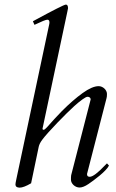

<svg xmlns="http://www.w3.org/2000/svg" viewBox="-20 -824 519 858"><path d="M385 -381V-379L298 -41C297.3 -36.3 297 -29.8 297 -21.5C297 -2.9 315.8 14 335.5 14C346.5 14 359.7 8.8 375 -1.5C399.2 -17.8 454.1 -58.3 467 -84L458 -94L450 -86C417.3 -51.3 394.3 -34 381 -34C373 -34 369 -37.7 369 -45V-47L456 -385C457.3 -389 458 -395.3 458 -404C458 -422.2 439.7 -439 421 -439C401.7 -439 377.7 -428.7 349 -408C320.3 -387.3 289.7 -360.7 257 -328C234.7 -305.7 210.5 -278.5 191.5 -257C183.8 -248.3 178.3 -244 175 -244C171.7 -244 170 -245.7 170 -249L281 -772C283 -781.3 284 -786.3 284 -787C284 -798 280.8 -803.5 274.4 -803.5C267.5 -803.5 218.4 -778.7 127 -729L134 -713C166 -728.3 185.2 -736 191.5 -736C197.8 -736 201 -732 201 -724C201 -720.7 200.3 -716.3 199 -711L57 -42C56.1 -36.4 49 -6.6 49 0C49 9.3 55 14.2 67 14.5H67.9C79.8 14.5 96.9 8 119 -5L153 -168C155 -177.3 160 -187.5 168 -198.5C192.9 -232.7 277.4 -319 312 -350C325.3 -362 337.3 -371.8 348 -379.5C358.7 -387.2 366.2 -391.2 370.5 -391.5C377.8 -392.1 385 -387.5 385 -381Z"/></svg>

Font: fbb
Style: Italic
Weight: 400
Italic angle: -12°
Designer: David J. Perry, Michael Sharpe
Version: Version 0.991